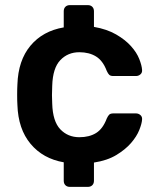

<svg xmlns="http://www.w3.org/2000/svg" viewBox="-20 -630 618 750"><path d="M253 100Q242 100 235.5 93.5Q229 87 229 76V4Q148 -10 99.5 -68Q51 -126 48 -220Q47 -235 47 -259.5Q47 -284 48 -300Q51 -394 99 -451.5Q147 -509 229 -523V-586Q229 -597 235.5 -603.5Q242 -610 253 -610H323Q334 -610 340.5 -603.5Q347 -597 347 -586V-525Q398 -516 433.5 -495.5Q469 -475 491.5 -450Q514 -425 524 -399.5Q534 -374 535 -357Q536 -346 528.5 -339.5Q521 -333 511 -333H423Q412 -333 407 -337.5Q402 -342 397 -353Q382 -393 355 -409.5Q328 -426 290 -426Q245 -426 215.5 -395Q186 -364 184 -295Q183 -277 183 -258Q183 -239 184 -225Q186 -156 215.5 -125Q245 -94 290 -94Q329 -94 355.5 -110.5Q382 -127 397 -167Q402 -178 407 -182.5Q412 -187 423 -187H511Q521 -187 528.5 -180.5Q536 -174 535 -163Q534 -147 524 -122Q514 -97 492 -71.5Q470 -46 434.5 -24.5Q399 -3 347 5V76Q347 87 340.5 93.5Q334 100 323 100Z"/></svg>

Font: Fz Rubik Med
Style: Regular
Weight: 500
Designer: Hubert and Fischer
Foundry: Hubert and Fischer
Version: Vit hóa bi FontZin.com